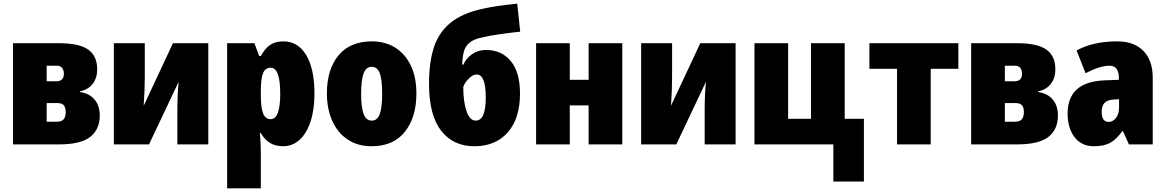

<svg xmlns="http://www.w3.org/2000/svg" viewBox="-20 -789 6367 1049"><path d="M417 -290V-286Q468 -279 496.5 -245.5Q525 -212 525 -158Q525 -82 473 -41Q421 0 300 0H51V-553H301Q413 -553 462 -518Q511 -483 511 -410Q511 -363 486.5 -331Q462 -299 417 -290ZM291 -430H235V-345H289Q309 -345 319 -356Q329 -367 329 -385Q329 -407 319 -418.5Q309 -430 291 -430ZM292 -226H235V-124H290Q317 -124 328 -137.5Q339 -151 339 -177Q339 -202 328.5 -214Q318 -226 292 -226Z M771 -366Q771 -297 765 -211L925 -553H1118V0H949V-185Q949 -273 956 -342L794 0H602V-553H771Z M1698 -277Q1698 -188 1676 -123Q1654 -58 1615.5 -24Q1577 10 1527 10Q1484 10 1454.5 -8.5Q1425 -27 1405 -62H1400Q1405 0 1405 37V240H1221V-553H1370L1396 -483H1405Q1428 -525 1456.5 -544Q1485 -563 1528 -563Q1608 -563 1653 -488Q1698 -413 1698 -277ZM1405 -291V-268Q1405 -201 1417.5 -169.5Q1430 -138 1459 -138Q1511 -138 1511 -277Q1511 -419 1459 -419Q1429 -419 1417 -389Q1405 -359 1405 -291Z M2010 10Q1934 10 1879 -27Q1824 -64 1795 -129.5Q1766 -195 1766 -278Q1766 -410 1829.5 -486.5Q1893 -563 2012 -563Q2083 -563 2138 -529.5Q2193 -496 2224 -432Q2255 -368 2255 -278Q2255 -149 2192.5 -69.5Q2130 10 2010 10ZM2011 -130Q2042 -130 2055 -166Q2068 -202 2068 -278Q2068 -353 2055 -388.5Q2042 -424 2011 -424Q1980 -424 1966.5 -388Q1953 -352 1953 -277Q1953 -203 1966.5 -166.5Q1980 -130 2011 -130Z M2617 -741Q2686 -757 2806 -769L2822 -616Q2774 -611 2710.5 -602Q2647 -593 2617 -585Q2571 -576 2547.5 -557.5Q2524 -539 2515.5 -511Q2507 -483 2505 -436H2512Q2526 -470 2559 -493Q2592 -516 2636 -516Q2720 -516 2770.5 -455.5Q2821 -395 2821 -278Q2821 -141 2754 -65.5Q2687 10 2572 10Q2456 10 2390 -75Q2324 -160 2324 -331Q2324 -450 2351 -531.5Q2378 -613 2442 -665Q2506 -717 2617 -741ZM2634 -257Q2634 -382 2584 -382Q2563 -382 2540.5 -359Q2518 -336 2511 -314Q2511 -235 2528.5 -182.5Q2546 -130 2579 -130Q2634 -130 2634 -257Z M3093 -353H3196V-553H3380V0H3196V-213H3093V0H2909V-553H3093Z M3652 -366Q3652 -297 3646 -211L3806 -553H3999V0H3830V-185Q3830 -273 3837 -342L3675 0H3483V-553H3652Z M4533 203V0H4102V-553H4286V-140H4411V-553H4595V-140H4700V203Z M5065 -413V0H4881V-413H4730V-553H5216V-413Z M5652 -290V-286Q5703 -279 5731.5 -245.5Q5760 -212 5760 -158Q5760 -82 5708 -41Q5656 0 5535 0H5286V-553H5536Q5648 -553 5697 -518Q5746 -483 5746 -410Q5746 -363 5721.5 -331Q5697 -299 5652 -290ZM5526 -430H5470V-345H5524Q5544 -345 5554 -356Q5564 -367 5564 -385Q5564 -407 5554 -418.5Q5544 -430 5526 -430ZM5527 -226H5470V-124H5525Q5552 -124 5563 -137.5Q5574 -151 5574 -177Q5574 -202 5563.5 -214Q5553 -226 5527 -226Z M6278 -363V0H6148L6115 -73H6112Q6080 -28 6046 -9Q6012 10 5956 10Q5889 10 5851 -39.5Q5813 -89 5813 -169Q5813 -342 6015 -350L6093 -353V-363Q6093 -430 6042 -430Q5990 -430 5911 -389L5862 -513Q5951 -563 6085 -563Q6175 -563 6226.5 -511.5Q6278 -460 6278 -363ZM6063 -245Q6030 -243 6014.5 -226.5Q5999 -210 5999 -179Q5999 -123 6037 -123Q6061 -123 6077.5 -145Q6094 -167 6094 -201V-247Z"/></svg>

Font: Noto Sans Display Black Narrow
Style: Regular
Weight: 900
Width: 4
Designer: Monotype Design team
Foundry: Monotype Imaging Inc.
Version: Version 1.000